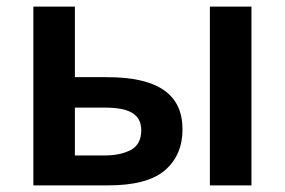

<svg xmlns="http://www.w3.org/2000/svg" viewBox="-20 -562 863 582"><path d="M306.2 0C386.7 0 444.3 -15.1 480 -45.9C515.6 -76.7 533.2 -117.7 533.2 -169.9C533.2 -275.4 460 -328.1 304.2 -328.1H207V-542H81.1V0ZM742.2 0V-542H616.2V0ZM207 -90.8V-235.8H296.9C369.1 -235.8 408.2 -217.8 408.2 -167C408.2 -139.2 397.9 -119.1 377.4 -107.9C356.4 -96.7 330.1 -90.8 297.9 -90.8Z"/></svg>

Font: Noto Reveo Sans
Style: Regular
Weight: 600
Designer: Monotype Design Team
Foundry: Monotype Imaging Inc.
Version: Version 2.007